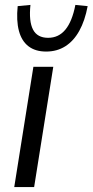

<svg xmlns="http://www.w3.org/2000/svg" viewBox="-20 -762 377 782"><path d="M38 0 116 -490H197L119 0ZM168 -552Q124 -552 96 -573.5Q68 -595 57 -636.5Q46 -678 52 -737L104 -742Q97 -675 114.5 -641.5Q132 -608 176 -608Q219 -608 246.5 -641.5Q274 -675 287 -742L337 -737Q326 -678 303 -636.5Q280 -595 246 -573.5Q212 -552 168 -552Z"/></svg>

Font: Nunito Sans 10pt SemiCondensed
Style: Italic
Weight: 400
Width: 4
Italic angle: -9°
Designer: Vernon Adams
Foundry: Vernon Adams
Version: Version 3.101;gftools[0.9.27]